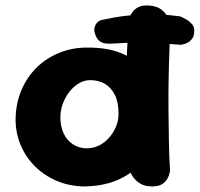

<svg xmlns="http://www.w3.org/2000/svg" viewBox="-20 -670 718 690"><path d="M287 0Q233 0 187.5 -18.5Q142 -37 107.5 -70.5Q73 -104 54.5 -148Q36 -192 36 -242Q37 -299 57 -346Q77 -393 111.5 -427Q146 -461 192.5 -480Q239 -499 292 -499Q373 -500 428 -473.5Q483 -447 511.5 -391.5Q540 -336 540 -250Q540 -200 525 -155.5Q510 -111 479 -76.5Q448 -42 400 -22Q352 -2 287 0ZM292 -137Q315 -137 335.5 -147Q356 -157 371.5 -174.5Q387 -192 396.5 -214Q406 -236 406 -261Q406 -303 392.5 -329.5Q379 -356 356.5 -369Q334 -382 304 -382Q282 -382 262.5 -370Q243 -358 228.5 -339Q214 -320 205.5 -296.5Q197 -273 197 -248Q197 -216 208.5 -191Q220 -166 242 -151.5Q264 -137 292 -137ZM527 0Q501 0 484.5 -10Q468 -20 458.5 -33.5Q449 -47 445.5 -57Q442 -67 442 -67Q438 -110 435.5 -162Q433 -214 432 -270.5Q431 -327 432.5 -384.5Q434 -442 437 -497Q440 -552 444 -601Q444 -601 446.5 -609Q449 -617 456.5 -627.5Q464 -638 478.5 -645Q493 -652 517 -650Q543 -648 558 -637Q573 -626 580.5 -612.5Q588 -599 590 -589Q592 -579 592 -579Q591 -541 589 -491.5Q587 -442 586 -387Q585 -332 585.5 -274.5Q586 -217 587 -161.5Q588 -106 591 -57Q591 -57 589.5 -48.5Q588 -40 582 -28.5Q576 -17 563 -8.5Q550 0 527 0ZM379 -513Q378 -513 370.5 -513Q363 -513 353.5 -515Q344 -517 335.5 -524.5Q327 -532 322 -547Q317 -562 320 -572Q323 -582 328.5 -588Q334 -594 339 -596Q344 -598 344 -598Q367 -603 392.5 -607.5Q418 -612 445 -614.5Q472 -617 501 -618Q530 -619 561.5 -617.5Q593 -616 628 -611Q628 -611 635.5 -607.5Q643 -604 653 -598Q663 -592 671 -582Q679 -572 678 -558Q678 -541 670.5 -531Q663 -521 654 -516.5Q645 -512 637.5 -510.5Q630 -509 630 -509Q596 -512 569 -513.5Q542 -515 520.5 -516Q499 -517 478 -517Q457 -517 433 -516Q409 -515 379 -513Z"/></svg>

Font: Sour Gummy
Style: Bold
Weight: 700
Designer: Stefie Justprince
Foundry: Eifetstype
Version: Version 1.000